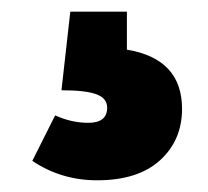

<svg xmlns="http://www.w3.org/2000/svg" viewBox="-20 -36 356 328"><path d="M196.8 -16.1V48.8Q291 64.5 291 149.9Q291 203.6 253.4 237.8Q215.8 272 146 272Q84.5 272 35.2 238.8L74.2 161.1Q102.1 173.8 130.9 173.8Q163.1 173.8 163.1 147.9Q163.1 131.8 144.5 125Q126 118.2 85 118.2L100.1 -16.1Z"/></svg>

Font: Fira Sans Compressed Heavy
Style: Regular
Weight: 900
Width: 1
Designer: Carrois Corporate & Edenspiekermann AG
Foundry: Carrois Corporate GbR & Edenspiekermann AG
Version: Version 4.203;PS 004.203;hotconv 1.0.88;makeotf.lib2.5.64775